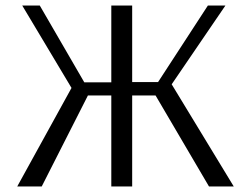

<svg xmlns="http://www.w3.org/2000/svg" viewBox="-20 -670 902 690"><path d="M42 0 237 -354 60 -650H123L283 -374H380V-650H455V-375H548L727 -650H790L597 -367L820 0H731L539 -327H455V0H380V-327H296L130 0Z"/></svg>

Font: Arsenal SC
Style: Regular
Weight: 400
Designer: Andrij Shevchenko
Foundry: Stairsfor
Version: Version 2.001; ttfautohint (v1.8.4.7-5d5b)